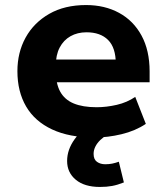

<svg xmlns="http://www.w3.org/2000/svg" viewBox="-20 -534 660 761"><path d="M355 11Q255 11 186.5 -21Q118 -53 83.5 -112Q49 -171 49 -252Q49 -326 81.5 -385Q114 -444 175 -479Q236 -514 321 -514Q395 -514 452 -483Q509 -452 541 -393Q573 -334 573 -251V-208H178V-298H451L439 -281Q439 -345 408.5 -375.5Q378 -406 323 -406Q287 -406 259.5 -390.5Q232 -375 216.5 -345.5Q201 -316 201 -272V-255Q201 -203 218.5 -171Q236 -139 272 -124Q308 -109 363 -109Q402 -109 443 -118.5Q484 -128 516 -150L558 -43Q516 -15 461.5 -2Q407 11 355 11ZM376 207Q315 207 280.5 178.5Q246 150 246 104Q246 59 276 17.5Q306 -24 354 -46L406 0Q390 9 377.5 21Q365 33 358 47Q351 61 351 76Q351 98 364.5 107.5Q378 117 397 117Q412 117 424.5 114.5Q437 112 451 107L471 189Q446 199 424.5 203Q403 207 376 207Z"/></svg>

Font: Nunito Sans 7pt ExtraBold
Style: Regular
Weight: 800
Designer: Vernon Adams
Foundry: Vernon Adams
Version: Version 3.101;gftools[0.9.27]